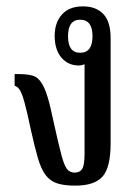

<svg xmlns="http://www.w3.org/2000/svg" viewBox="-20 -574 437 604"><path d="M217 10Q181 10 159 2.5Q137 -5 123 -24Q109 -43 99 -77.5Q89 -112 77 -166Q65 -223 57 -252Q49 -281 42 -291.5Q35 -302 26 -304V-341H37Q66 -341 83 -336Q100 -331 112 -311Q121 -297 129.5 -269.5Q138 -242 149 -189Q164 -121 173 -87Q182 -53 191 -42Q200 -31 215 -31Q231 -31 238.5 -42.5Q246 -54 246 -91V-372Q237 -368 228 -368Q194 -368 173 -393Q152 -418 152 -461Q152 -503 175 -528.5Q198 -554 241 -554Q282 -554 305 -530Q328 -506 328 -454V-123Q328 -47 302.5 -18.5Q277 10 217 10ZM232 -408Q271 -408 271 -460Q271 -512 232 -512Q194 -512 194 -460Q194 -408 232 -408Z"/></svg>

Font: Noto Serif Thai ExtraCondensed
Style: Regular
Weight: 400
Width: 2
Designer: Monotype Design Team
Foundry: Monotype Imaging Inc.
Version: Version 2.002; ttfautohint (v1.8.4.7-5d5b)